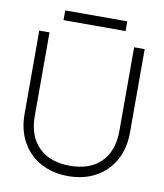

<svg xmlns="http://www.w3.org/2000/svg" viewBox="-86 -836 780 914"><g transform="rotate(10 304.0 -379.0)"><path d="M155 -766.5H455V-719.5H155ZM50 -650.5H99.5V-247Q99.5 -149.5 153.8 -95.8Q208 -42 305 -42Q401.5 -42 455 -95.8Q508.5 -149.5 508.5 -247V-650.5H559.5V-247Q559.5 -170.5 527.5 -113Q495.5 -55.5 438 -23.8Q380.5 8 305 8Q229 8 171.5 -23.8Q114 -55.5 82 -113Q50 -170.5 50 -247Z"/></g></svg>

Font: Overused Grotesk Light
Style: Regular
Weight: 300
Version: Version 0.004